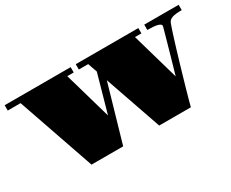

<svg xmlns="http://www.w3.org/2000/svg" viewBox="-90 -822 1323 1100"><g transform="rotate(-30 571.5 -271.5)"><path d="M80.6 -508.3H-4.4V-543.5H432.1V-508.3H389.6L479 -196.8L549.3 -446.8L527.8 -508.3H465.8V-543.5H879.9V-508.3H837.4L926.8 -196.8Q934.6 -224.1 943.4 -254.6Q952.1 -285.2 960.9 -315.7Q969.7 -346.2 977.5 -374.3Q985.4 -402.3 991.7 -424.8Q998 -447.3 1002 -461.7Q1005.9 -476.1 1006.8 -479Q1007.8 -482.9 1007.8 -485.4Q1007.8 -491.7 1001.2 -496.1Q994.6 -500.5 982.9 -503.2Q971.2 -505.9 954.8 -507.1Q938.5 -508.3 918.9 -508.3V-543.5H1146.5V-508.3Q1125 -508.3 1109.4 -506.6Q1093.8 -504.9 1083.3 -501.2Q1072.8 -497.6 1066.2 -491.7Q1059.6 -485.8 1056.2 -477.5Q1052.7 -469.2 1045.7 -448.2Q1038.6 -427.2 1029.3 -397.7Q1020 -368.2 1009 -332Q998 -295.9 986.8 -257.8Q975.6 -219.7 964.4 -181.4Q953.1 -143.1 943.4 -108.6Q933.6 -74.2 925.8 -46.1Q918 -18.1 913.6 0H704.1L574.2 -375L465.8 0H256.3Z"/></g></svg>

Font: GravitasOne
Style: Regular
Weight: 400
Designer: Riccardo De Franceschi
Foundry: Sorkin Type Co.
Version: Version 1.001